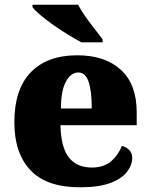

<svg xmlns="http://www.w3.org/2000/svg" viewBox="-20 -786 638 816"><path d="M320 10Q178 10 109.5 -62.5Q41 -135 41 -266Q41 -407 111 -479Q181 -551 308 -551Q426 -551 493.5 -489.5Q561 -428 561 -309V-254H237Q239 -160 272.5 -117Q306 -74 370 -74Q421 -74 451.5 -100Q482 -126 498 -166Q517 -161 529.5 -148Q542 -135 542 -115Q542 -85 520 -56Q498 -27 449.5 -8.5Q401 10 320 10ZM370 -325Q370 -399 356.5 -438.5Q343 -478 313 -478Q281 -478 260 -439Q239 -400 239 -325ZM326 -606Q300 -620 268 -639.5Q236 -659 205 -681Q174 -703 150.5 -723Q127 -743 118 -756V-766H312Q323 -744 342 -717Q361 -690 381.5 -664Q402 -638 416 -619V-606Z"/></svg>

Font: Noto Serif Gujarati Black
Style: Regular
Weight: 900
Version: Version 2.102